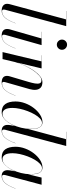

<svg xmlns="http://www.w3.org/2000/svg" viewBox="706 -1506 810 2262"><g transform="rotate(90 1111.0 -375.0)"><path d="M255 -153Q223 -67 189.2 -28.5Q155.5 10 105.5 10Q66.5 10 45.8 -7.5Q25 -25 25 -53Q25 -63 26.5 -70.8Q28 -78.5 29.5 -85L208.5 -748H109.5V-750H288L94.5 -30Q92.5 -22.5 92.5 -14Q92.5 6 113 6Q156 6 188.8 -31.2Q221.5 -68.5 253.5 -153.5Z M446.5 -700Q446.5 -725 464 -742.5Q481.5 -760 506 -760Q531 -760 548.8 -742.5Q566.5 -725 566.5 -700Q566.5 -675.5 548.8 -657.5Q531 -639.5 506 -639.5Q481.5 -639.5 464 -657.5Q446.5 -675.5 446.5 -700ZM551 -153Q518.5 -67 485.2 -28.5Q452 10 398.5 10Q359.5 10 340.5 -7.2Q321.5 -24.5 321.5 -53Q321.5 -67.5 326 -85L433 -458H355V-460H511.5L390.5 -31Q388.5 -24 388.5 -15Q388.5 -6.5 392.8 -0.2Q397 6 408 6Q453 6 485 -31Q517 -68 549.5 -153.5Z M703 -458H631V-460H786L717 -172.5Q732 -219 756 -270.8Q780 -322.5 811 -367.8Q842 -413 876.8 -441.2Q911.5 -469.5 947.5 -469.5Q991 -469.5 1012.8 -448.8Q1034.5 -428 1038 -394Q1041.5 -360 1030 -319.5L948 -31.5Q945 -22.5 945 -13.5Q945 -5.5 949 0Q953 5.5 964 5.5Q1009 5.5 1041.8 -31.5Q1074.5 -68.5 1106.5 -153.5L1108 -153Q1076 -67 1041.8 -28.5Q1007.5 10 952.5 10Q874 10 874 -53Q874 -64 876 -72.2Q878 -80.5 880 -87L945.5 -308Q957 -347 963 -381.2Q969 -415.5 961.5 -437Q954 -458.5 925 -458.5Q900 -458.5 869.5 -431.2Q839 -404 808.5 -358.8Q778 -313.5 752.2 -258.2Q726.5 -203 711 -147L676 0H593.5Z M1500.5 -324Q1500.5 -312.5 1499.5 -300.5L1620 -748H1532.5V-750H1700.5L1508.5 -30.5Q1506.5 -23 1506.5 -14.5Q1506.5 -6.5 1511 0Q1515.5 6.5 1527 6.5Q1570 6.5 1602.8 -31Q1635.5 -68.5 1667.5 -153.5L1669 -153Q1637 -67 1603.5 -28.5Q1570 10 1519.5 10Q1484.5 10 1468 -9Q1451.5 -28 1451.5 -58Q1451.5 -62 1451.8 -69.5Q1452 -77 1453.5 -85L1464.5 -146.5Q1447.5 -103.5 1423.5 -68Q1399.5 -32.5 1369 -11.2Q1338.5 10 1302.5 10Q1235.5 10 1205.5 -32.8Q1175.5 -75.5 1175.5 -152.5Q1175.5 -210 1196.5 -266.2Q1217.5 -322.5 1253 -368.5Q1288.5 -414.5 1331.8 -442.2Q1375 -470 1419 -470Q1454 -470 1471.5 -449.5Q1489 -429 1494.8 -395.8Q1500.5 -362.5 1500.5 -324ZM1498.5 -324Q1498.5 -363 1492.8 -395Q1487 -427 1471.8 -446Q1456.5 -465 1428.5 -465Q1402.5 -465 1377 -441.8Q1351.5 -418.5 1329 -380Q1306.5 -341.5 1289 -295.2Q1271.5 -249 1261.5 -202.5Q1251.5 -156 1251.5 -117.5Q1251.5 -57 1270 -28Q1288.5 1 1319.5 1Q1357 1 1389.5 -30.5Q1422 -62 1446.5 -112Q1471 -162 1484.8 -218.2Q1498.5 -274.5 1498.5 -324Z M2034 -324Q2034 -310.5 2033 -296L2034 -302.5L2072 -460H2156.5L2042 -30Q2040 -22.5 2040 -14Q2040 6 2060.5 6Q2103.5 6 2136.2 -31.2Q2169 -68.5 2201 -153.5L2202.5 -153Q2170.5 -67 2136.8 -28.5Q2103 10 2053 10Q2018 10 2001.5 -9Q1985 -28 1985 -58Q1985 -74 1987 -85L1998.5 -147Q1981 -104 1956.8 -68.5Q1932.5 -33 1902 -11.5Q1871.5 10 1835.5 10Q1768.5 10 1738.8 -32.8Q1709 -75.5 1709 -152.5Q1709 -210 1730 -266.2Q1751 -322.5 1786.5 -368.5Q1822 -414.5 1865.2 -442.2Q1908.5 -470 1952.5 -470Q1988.5 -470 2006 -448.8Q2023.5 -427.5 2028.8 -394Q2034 -360.5 2034 -324ZM2032 -324Q2032 -363 2026.2 -395Q2020.5 -427 2005.2 -446Q1990 -465 1962 -465Q1936 -465 1910.5 -441.8Q1885 -418.5 1862.5 -380.2Q1840 -342 1822.5 -295.8Q1805 -249.5 1795 -203Q1785 -156.5 1785 -117.5Q1785 -56.5 1803.8 -27.8Q1822.5 1 1853 1Q1890.5 1 1923 -30.5Q1955.5 -62 1980 -112Q2004.5 -162 2018.2 -218.2Q2032 -274.5 2032 -324Z"/></g></svg>

Font: Bodoni* 96pt
Style: Italic
Weight: 400
Italic angle: -13°
Version: Version 2.3